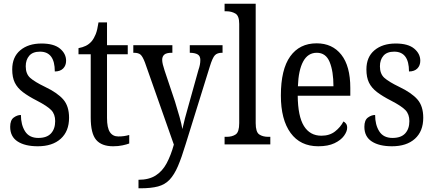

<svg xmlns="http://www.w3.org/2000/svg" viewBox="-20 -780 2341 1037"><path d="M184 10Q115 10 75 -16Q35 -42 35 -95Q35 -131 54 -145Q73 -159 93 -159Q93 -106 115.5 -70.5Q138 -35 187 -35Q233 -35 255.5 -59.5Q278 -84 278 -126Q278 -163 257 -185Q236 -207 180 -236Q133 -260 103.5 -282.5Q74 -305 60 -333.5Q46 -362 46 -405Q46 -472 89.5 -508.5Q133 -545 204 -545Q271 -545 304 -517.5Q337 -490 337 -452Q337 -426 321 -410Q305 -394 276 -394Q276 -501 196 -501Q157 -501 138 -479Q119 -457 119 -422Q119 -381 143 -359.5Q167 -338 223 -311Q290 -279 321.5 -243Q353 -207 353 -144Q353 -71 308 -30.5Q263 10 184 10Z M591 10Q529 10 499.5 -24.5Q470 -59 470 -145V-487H404V-520Q426 -524 443.5 -532.5Q461 -541 475 -557Q488 -573 497 -595.5Q506 -618 512 -659H558V-536H670V-487H558V-143Q558 -90 573.5 -66.5Q589 -43 619 -43Q636 -43 650 -45Q664 -47 678 -51V-5Q665 0 642 5Q619 10 591 10Z M728 191Q784 191 820.5 168Q857 145 880 102Q903 59 919 1L763 -442Q751 -474 739.5 -484.5Q728 -495 703 -495H700V-536H911V-495H908Q879 -495 867.5 -485Q856 -475 856 -457Q856 -446 859.5 -431.5Q863 -417 869 -399L925 -232Q939 -187 950 -147.5Q961 -108 965 -83Q971 -111 979 -141Q987 -171 997 -206L1052 -403Q1057 -417 1059.5 -430Q1062 -443 1062 -456Q1062 -477 1048.5 -485.5Q1035 -494 1008 -495H1005V-536H1182V-495H1179Q1154 -495 1141 -482Q1128 -469 1113 -420L983 -2Q961 71 941 117.5Q921 164 896 190.5Q871 217 833.5 227Q796 237 737 237H728Z M1193 0V-41H1204Q1234 -41 1253 -54Q1272 -67 1272 -115V-651Q1272 -695 1251 -707Q1230 -719 1204 -719H1193V-760H1361V-115Q1361 -67 1380 -54Q1399 -41 1429 -41H1440V0Z M1699 10Q1602 10 1549.5 -62Q1497 -134 1497 -264Q1497 -405 1547.5 -475.5Q1598 -546 1690 -546Q1775 -546 1823.5 -484.5Q1872 -423 1872 -305V-263H1588Q1589 -152 1621.5 -99.5Q1654 -47 1716 -47Q1760 -47 1789.5 -70Q1819 -93 1835 -124Q1843 -120 1849 -112Q1855 -104 1855 -90Q1855 -70 1838 -46.5Q1821 -23 1786.5 -6.5Q1752 10 1699 10ZM1781 -314Q1781 -395 1760.5 -445Q1740 -495 1691 -495Q1643 -495 1617.5 -448Q1592 -401 1589 -314Z M2097 10Q2028 10 1988 -16Q1948 -42 1948 -95Q1948 -131 1967 -145Q1986 -159 2006 -159Q2006 -106 2028.5 -70.5Q2051 -35 2100 -35Q2146 -35 2168.5 -59.5Q2191 -84 2191 -126Q2191 -163 2170 -185Q2149 -207 2093 -236Q2046 -260 2016.5 -282.5Q1987 -305 1973 -333.5Q1959 -362 1959 -405Q1959 -472 2002.5 -508.5Q2046 -545 2117 -545Q2184 -545 2217 -517.5Q2250 -490 2250 -452Q2250 -426 2234 -410Q2218 -394 2189 -394Q2189 -501 2109 -501Q2070 -501 2051 -479Q2032 -457 2032 -422Q2032 -381 2056 -359.5Q2080 -338 2136 -311Q2203 -279 2234.5 -243Q2266 -207 2266 -144Q2266 -71 2221 -30.5Q2176 10 2097 10Z"/></svg>

Font: Noto Serif Sinhala Condensed
Style: Regular
Weight: 400
Width: 3
Designer: Jelle Bosma - Monotype Design Team
Foundry: Monotype Imaging Inc.
Version: Version 2.007; ttfautohint (v1.8.4.7-5d5b)